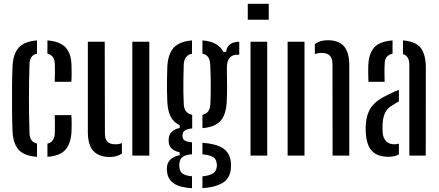

<svg xmlns="http://www.w3.org/2000/svg" viewBox="-20 -820 2316 1012"><path d="M46 -128.5Q44 -174.5 43.5 -236Q43 -297.5 43.5 -360Q44 -422.5 46 -470Q49.5 -537.5 79.5 -569.8Q109.5 -602 175 -607V-537Q136 -529 135.5 -482Q132.5 -389.5 132.5 -302Q132.5 -214.5 135.5 -119.5Q136 -72 175 -63.5V6.5Q108 2 78.5 -30.5Q49 -63 46 -128.5ZM268.5 -389Q269.5 -411.5 269.5 -437.2Q269.5 -463 269 -482.5Q268 -528.5 230 -537V-607Q295.5 -602 325.5 -570.2Q355.5 -538.5 357 -473Q357.5 -453.5 357.5 -429.8Q357.5 -406 356 -389ZM230 6.5V-63Q268 -71.5 269 -120Q269.5 -140 269.5 -161.5Q269.5 -183 268.5 -213H356Q357.5 -196.5 357.8 -171.2Q358 -146 357 -128.5Q354 -62.5 324.5 -30.2Q295 2 230 6.5Z M443 -125V-600H532L533 -117.5Q533 -87 546 -73.2Q559 -59.5 589 -59.5Q608 -59.5 622.5 -66V-10.5Q595.5 7.5 559 7.5Q502.5 7.5 472.8 -23.5Q443 -54.5 443 -125ZM677.5 0V-600H767V0Z M992 172Q929.5 168.5 897.5 147.5Q865.5 126.5 861 88.5Q860 83 859.5 76Q859 69 860 62Q861.5 35 880.5 18.8Q899.5 2.5 927 -2V-17Q873 -29.5 869.5 -69.5Q868.5 -77 868.8 -81.2Q869 -85.5 869.5 -91Q870.5 -111 887 -126.2Q903.5 -141.5 927 -145V-160Q895.5 -174.5 880 -204.5Q864.5 -234.5 862 -281.5Q860.5 -319.5 860 -347.2Q859.5 -375 860.2 -403.2Q861 -431.5 862 -470Q866 -537 896.2 -569.2Q926.5 -601.5 992 -607V-537Q950 -528.5 948.5 -478Q947.5 -448 946.8 -411.2Q946 -374.5 946.5 -338Q947 -301.5 948.5 -273Q949.5 -246.5 961 -232.8Q972.5 -219 993 -214.5V-143Q966 -141 954 -132Q942 -123 942 -107.5V-102.5Q942 -87.5 953 -80Q964 -72.5 992 -70V-7Q963 -5 945.5 5.5Q928 16 926 40Q924.5 45.5 924.8 51.8Q925 58 926 63.5Q928 87 945.5 97Q963 107 992 109ZM1047 -144.5V-214.5Q1066.5 -219.5 1077 -232.5Q1087.5 -245.5 1089 -272.5Q1091 -317.5 1090.8 -374.2Q1090.5 -431 1088 -480.5Q1086.5 -505.5 1077.2 -519Q1068 -532.5 1047 -537V-607Q1130.5 -600.5 1157 -546.5H1172Q1174 -572.5 1192.5 -586.2Q1211 -600 1241 -600V-531.5H1229.5Q1204.5 -531.5 1190.2 -515Q1176 -498.5 1176 -463V-437Q1177 -391.5 1177 -359.2Q1177 -327 1175 -281.5Q1171 -214.5 1141.8 -182.2Q1112.5 -150 1047 -144.5ZM1047 171.5V109.5Q1078.5 106.5 1098.5 96.2Q1118.5 86 1122 62Q1125 50 1121.5 37.5Q1118 13.5 1098 4.8Q1078 -4 1047 -6.5V-67.5Q1117.5 -62.5 1154.8 -38.8Q1192 -15 1197 36Q1197.5 42.5 1197.8 50.8Q1198 59 1197 68Q1192 122.5 1150.5 145.5Q1109 168.5 1047 171.5Z M1286 -716V-800H1396.5V-716ZM1300.5 0V-600H1388.5V0Z M1733 0 1732.5 -483Q1732 -513.5 1718 -527.2Q1704 -541 1674 -541Q1656 -541 1639.5 -534.5V-587.5Q1666 -608 1707.5 -608Q1764.5 -608 1792.5 -576.8Q1820.5 -545.5 1821 -476V0ZM1496 0V-600H1585V0Z M1922 -389Q1921 -408 1920.8 -430.2Q1920.5 -452.5 1921 -473Q1923.5 -537 1951.8 -569.2Q1980 -601.5 2049 -607V-537Q2030 -533 2019.2 -520.8Q2008.5 -508.5 2007.5 -484.5Q2006.5 -471 2006.5 -451.8Q2006.5 -432.5 2006.8 -415Q2007 -397.5 2007.5 -389ZM2137.5 0V-478.5Q2137.5 -525 2104 -535V-607Q2172 -601.5 2198.2 -566.8Q2224.5 -532 2224.5 -461L2224 0ZM1908.5 -114.5Q1907.5 -126.5 1907.2 -139Q1907 -151.5 1908 -164Q1911.5 -218.5 1937.5 -255.8Q1963.5 -293 2032 -324Q2043.5 -330 2056.5 -335.8Q2069.5 -341.5 2082.5 -346.5V-285.5Q2075 -282 2067.2 -277Q2059.5 -272 2050.5 -266.5Q2018 -248 2007.5 -220.5Q1997 -193 1996.5 -163Q1996 -149.5 1996.2 -140Q1996.5 -130.5 1997 -120.5Q1999.5 -92 2015.2 -75.8Q2031 -59.5 2058.5 -59.5Q2072 -59.5 2082.5 -63V-6.5Q2061.5 6.5 2028.5 6.5Q1971 6.5 1942 -22.8Q1913 -52 1908.5 -114.5Z"/></svg>

Font: Big Shoulders Stencil Text Medium
Style: Regular
Weight: 500
Designer: Patric King
Foundry: XO Type Co
Version: Version 1.000